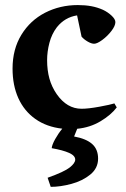

<svg xmlns="http://www.w3.org/2000/svg" viewBox="-20 -495 494 754"><path d="M283.2 10.7 271 41Q318.8 49.8 342 70.6Q365.2 91.3 365.2 127.9Q365.2 165.5 334.7 190.4Q304.2 215.3 260.7 227.1Q217.3 238.8 179.2 238.8L167 203.1Q232.4 179.7 253.9 162.6Q275.4 145.5 275.4 131.8Q275.4 116.2 251.5 105.5Q227.5 94.7 183.1 86.9Q184.1 73.7 196.8 51Q209.5 28.3 224.6 10.3Q163.1 3.4 119.1 -27.6Q75.2 -58.6 52.2 -109.1Q29.3 -159.7 29.3 -225.6Q29.3 -301.8 64 -358.4Q98.6 -415 157.2 -445.1Q215.8 -475.1 285.6 -475.1Q314.5 -475.1 338.4 -470.7Q362.3 -466.3 384.3 -456.5Q403.8 -447.3 418.5 -433.3Q433.1 -419.4 433.1 -408.2Q433.1 -393.6 417.5 -373.3Q401.9 -353 381.6 -338.1Q361.3 -323.2 349.6 -323.2Q338.9 -323.2 324.2 -331.8Q309.6 -340.3 300.3 -351.1L282.7 -434.6Q233.9 -426.8 203.1 -387.7Q183.1 -361.3 174.1 -326.9Q165 -292.5 165 -258.8Q165 -218.8 174.1 -186.3Q183.1 -153.8 202.6 -125.5Q242.7 -67.9 300.3 -67.9Q326.7 -67.9 370.4 -75.9Q414.1 -84 429.2 -88.9L438.5 -73.2Q416 -43.5 374.8 -18.8Q333.5 5.9 283.2 10.7Z"/></svg>

Font: Vesper Libre
Style: Bold
Weight: 700
Designer: Robert Keller & Kimya Gandhi
Foundry: Mota Italic
Version: Version 1.058